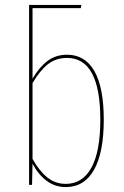

<svg xmlns="http://www.w3.org/2000/svg" viewBox="-20 -750 503 779"><path d="M401 -264Q401 -131 361.5 -61Q322 9 247 9Q203 9 169 -16.5Q135 -42 112 -86L110 0H98V-730H310L308 -717H112V-431Q139 -477 172.5 -502.5Q206 -528 252 -528Q325 -528 363 -461.5Q401 -395 401 -264ZM387 -264Q387 -515 252 -515Q207 -515 174.5 -489.5Q142 -464 112 -413V-105Q139 -57 171.5 -30.5Q204 -4 247 -4Q315 -4 351 -70Q387 -136 387 -264Z"/></svg>

Font: Fira Sans Compressed Hair
Style: Regular
Weight: 100
Width: 1
Designer: bBox Type GmbH & Carrois Corporate GbR & Edenspiekermann AG
Foundry: bBox Type GmbH & Carrois Corporate GbR & Edenspiekermann AG
Version: Version 4.301